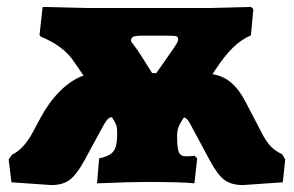

<svg xmlns="http://www.w3.org/2000/svg" viewBox="-20 -525 848 554"><path d="M803 -65 796 1 681 9Q648 9 628 -5.5Q608 -20 586 -61L528 -169Q524 -176 520 -180.5Q516 -185 511 -186L509 -184Q498 -167 494.5 -156.5Q491 -146 491 -132Q491 -98 496 -86Q501 -74 516 -74Q538 -74 541 -76L549 -68L541 4Q505 0 399 0L345 1L260 4L266 -68Q296 -74 307 -88Q318 -102 318 -134V-146Q318 -157 315.5 -164Q313 -171 303 -187Q295 -186 290.5 -181Q286 -176 279 -164L223 -61Q201 -21 181 -6Q161 9 128 9L13 1L5 -65L15 -79Q48 -94 75 -144L97 -185Q121 -230 153 -262Q185 -294 221 -307L190 -352Q160 -394 98 -419L94 -424L103 -505L225 -502H588L704 -505L711 -499L704 -423Q676 -411 651.5 -387Q627 -363 599 -320L593 -311Q624 -306 646.5 -287Q669 -268 687 -234L734 -144Q747 -118 760 -104Q773 -90 794 -80ZM358 -407Q358 -405 369 -391Q380 -377 419 -314H431L482 -387Q488 -396 491 -401.5Q494 -407 494 -411Q494 -418 489.5 -420Q485 -422 467 -422H391Q371 -422 364.5 -419Q358 -416 358 -407Z"/></svg>

Font: Alegreya SC Black
Style: Regular
Weight: 900
Designer: Juan Pablo del Peral
Foundry: Huerta Tipografica
Version: Version 2.007; ttfautohint (v1.6)